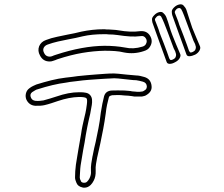

<svg xmlns="http://www.w3.org/2000/svg" viewBox="-20 -815 1040 893"><path d="M910 -600Q914 -591 907.5 -579.5Q901 -568 888 -561Q873 -554 861.5 -553.5Q850 -553 847 -562Q844 -571 834 -598Q824 -625 812.5 -657Q801 -689 792 -714Q783 -739 781 -745Q779 -753 779 -761.5Q779 -770 789 -780Q800 -791 813 -794Q826 -797 833 -790Q843 -780 847 -769Q854 -748 860.5 -727Q867 -706 874 -686Q883 -664 892 -642.5Q901 -621 910 -600ZM888 -583Q891 -589 891 -594.5Q891 -600 889 -604Q888 -610 885 -615Q882 -620 880 -625Q877 -633 869.5 -653Q862 -673 853 -697.5Q844 -722 836 -743Q828 -764 823 -772Q822 -774 818 -776.5Q814 -779 809 -777Q804 -776 800 -771.5Q796 -767 795 -765Q791 -759 795 -751Q800 -738 805 -725.5Q810 -713 814 -699Q814 -699 820 -684Q826 -669 834 -648Q842 -627 849 -607.5Q856 -588 859 -579Q861 -576 863 -573Q865 -570 869 -571Q875 -572 881 -576Q887 -580 888 -583ZM782 -651Q799 -608 818 -564Q822 -556 815.5 -544.5Q809 -533 795 -526Q781 -518 769.5 -518Q758 -518 755 -527Q752 -536 742 -563Q732 -590 720.5 -622Q709 -654 700 -679Q691 -704 689 -710Q687 -718 687 -726Q687 -734 697 -744Q707 -755 720 -758.5Q733 -762 740 -754Q750 -745 754 -734Q762 -713 768 -692Q774 -671 782 -651ZM796 -548Q799 -554 799 -559.5Q799 -565 797 -569Q796 -575 793 -580Q790 -585 788 -590Q785 -598 777.5 -618Q770 -638 761 -662.5Q752 -687 743.5 -707.5Q735 -728 730 -737Q729 -739 725.5 -741.5Q722 -744 717 -742Q712 -741 708 -736.5Q704 -732 702 -729Q699 -724 703 -716Q708 -703 713 -690.5Q718 -678 722 -664Q722 -663 728 -648Q734 -633 742 -612.5Q750 -592 757 -572.5Q764 -553 767 -544Q768 -541 770.5 -538Q773 -535 777 -536Q783 -537 789 -541Q795 -545 796 -548ZM631 -670Q662 -673 677 -650Q694 -623 677 -597Q669 -583 648 -577Q603 -562 557 -571Q537 -576 514.5 -577.5Q492 -579 467 -579Q416 -578 363 -569Q310 -560 249 -540Q246 -539 243.5 -538Q241 -537 239 -536Q236 -535 233 -534Q230 -533 227 -532Q220 -529 211 -529Q180 -529 166 -557Q154 -578 162 -600Q171 -621 194 -629Q217 -638 246 -644Q258 -646 270 -649Q282 -652 294 -654Q311 -657 327 -660.5Q343 -664 359 -668Q383 -673 409 -676Q435 -679 465 -679H466Q471 -678 476 -678Q481 -678 485 -678Q496 -677 508 -676.5Q520 -676 531 -674Q588 -664 631 -670ZM658 -609Q667 -624 658 -637Q650 -650 634 -647Q611 -644 585 -645.5Q559 -647 527 -652Q506 -655 484 -655Q480 -656 475 -656Q470 -656 465 -656Q407 -656 364 -646Q348 -642 331.5 -638.5Q315 -635 298 -632Q286 -630 274 -627Q262 -624 250 -622Q237 -619 225 -615.5Q213 -612 202 -608Q188 -603 183 -592Q178 -581 186 -567Q191 -557 200.5 -553.5Q210 -550 220 -553Q223 -554 225.5 -555Q228 -556 230 -557Q233 -558 236 -559Q239 -560 242 -561Q364 -601 466 -602Q492 -602 515.5 -600Q539 -598 561 -594Q600 -585 642 -598Q653 -601 658 -609ZM651 -457Q682 -448 685 -415Q688 -389 661 -373Q657 -370 651 -368.5Q645 -367 640 -366H605L593 -368Q585 -369 576 -370Q567 -371 558 -371Q542 -373 528 -373Q514 -373 501 -372Q497 -371 492 -369Q487 -367 486 -361Q482 -347 478 -328Q474 -309 472 -289Q466 -246 460 -215Q454 -184 447 -150Q444 -136 440.5 -120.5Q437 -105 433 -87L432 -83Q429 -67 426.5 -52Q424 -37 425 -21Q426 6 416 25Q410 37 402 45Q389 58 372 58Q366 58 364 57Q341 52 335 34Q333 29 331 23Q329 17 329 10Q329 -4 330 -19Q331 -34 333 -49Q336 -68 339 -86Q342 -104 345 -122L357 -191Q360 -213 363.5 -229Q367 -245 370 -258Q374 -274 377.5 -290Q381 -306 384 -330Q387 -353 382 -358Q376 -364 348 -364Q302 -363 249 -345Q234 -340 219 -335Q204 -330 187 -326Q169 -322 144 -323Q116 -325 103 -351Q97 -365 100.5 -380Q104 -395 116 -404Q125 -411 133.5 -415Q142 -419 149 -422Q184 -433 218 -441.5Q252 -450 286 -454Q295 -455 303.5 -456Q312 -457 320 -458Q331 -460 341.5 -461Q352 -462 362 -463Q368 -464 387.5 -465.5Q407 -467 431 -469Q455 -471 472.5 -472Q490 -473 491 -473Q511 -474 530.5 -472Q550 -470 569 -468Q580 -467 591.5 -466Q603 -465 614 -464Q622 -464 631.5 -462Q641 -460 651 -457ZM650 -393Q659 -398 661 -403.5Q663 -409 663 -413Q662 -430 645 -435Q627 -440 613 -442Q602 -442 590 -443.5Q578 -445 567 -446Q548 -448 529.5 -450Q511 -452 493 -450Q489 -450 472 -449Q455 -448 432.5 -446.5Q410 -445 391 -443.5Q372 -442 364 -441Q354 -440 344 -438.5Q334 -437 323 -436Q315 -435 306 -434Q297 -433 289 -431Q257 -427 223.5 -419Q190 -411 156 -400Q150 -399 143.5 -395Q137 -391 129 -386Q117 -376 124 -361Q129 -348 145 -346Q156 -345 165.5 -346Q175 -347 182 -348Q212 -356 242 -366Q271 -376 297 -381Q323 -386 348 -386H354Q368 -386 380 -383.5Q392 -381 399 -373Q407 -364 408 -351.5Q409 -339 407 -327Q403 -302 399.5 -285.5Q396 -269 392 -253Q389 -240 386 -224.5Q383 -209 379 -187Q377 -170 373.5 -152.5Q370 -135 367 -118Q364 -100 361 -82Q358 -64 355 -46Q353 -32 352.5 -17.5Q352 -3 351 10Q351 18 356 26Q357 33 368 35Q379 36 385 30Q392 23 396 15Q400 7 402 -1.5Q404 -10 403 -20Q402 -37 404.5 -54Q407 -71 410 -87L411 -91Q415 -110 418 -125.5Q421 -141 425 -155Q432 -189 438 -219Q444 -249 449 -292Q452 -313 456 -332Q460 -351 464 -367Q471 -392 499 -394Q527 -395 559 -394Q568 -393 577.5 -392.5Q587 -392 595 -390L608 -389L618 -388Q624 -388 629 -388Q634 -388 638 -389Q645 -389 650 -393Z"/></svg>

Font: Shizuru
Style: Regular
Weight: 400
Version: Version 1.000